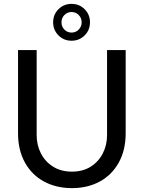

<svg xmlns="http://www.w3.org/2000/svg" viewBox="-20 -958 741 990"><path d="M351 12Q270 12 207 -22Q144 -56 108.5 -120Q73 -184 73 -271V-700H169V-261Q169 -210 191 -167Q213 -124 254 -98.5Q295 -73 351 -73Q407 -73 447.5 -98.5Q488 -124 510 -167Q532 -210 532 -261V-700H628V-271Q628 -184 592.5 -120Q557 -56 494.5 -22Q432 12 351 12ZM349 -748Q309 -748 281.5 -775.5Q254 -803 254 -843Q254 -883 281.5 -910.5Q309 -938 349 -938Q389 -938 416.5 -910.5Q444 -883 444 -843Q444 -803 416.5 -775.5Q389 -748 349 -748ZM349 -790Q371 -790 386 -805.5Q401 -821 401 -843Q401 -865 386 -880.5Q371 -896 349 -896Q327 -896 312 -880.5Q297 -865 297 -843Q297 -821 312 -805.5Q327 -790 349 -790Z"/></svg>

Font: MuseoModerno
Style: Regular
Weight: 400
Designer: Pablo Cosgaya, Héctor Gatti, Marcela Romero, and the Authors of The MuseoModerno Project.
Foundry: Omnibus-Type Team
Version: Version 1.001